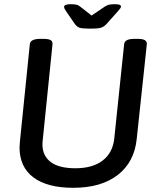

<svg xmlns="http://www.w3.org/2000/svg" viewBox="-20 -887 752 914"><path d="M73 -186Q73 -195 75 -215L122 -677Q125 -702 172 -702H187Q211 -702 221 -696Q231 -690 230 -677L183 -216Q182 -210 182 -200Q182 -146 221 -116Q260 -86 339 -86Q421 -86 469 -123Q517 -160 524 -228L571 -677Q573 -702 620 -702H636Q660 -702 670 -695.5Q680 -689 679 -677L631 -227Q620 -116 541 -54.5Q462 7 329 7Q205 7 139 -42.5Q73 -92 73 -186ZM334 -776 295 -833Q285 -847 285 -854Q285 -867 316 -867Q334 -867 344.5 -864.5Q355 -862 365 -853L416 -813L478 -855Q488 -862 498.5 -864.5Q509 -867 528 -867Q556 -867 556 -856Q556 -852 552 -846.5Q548 -841 540 -832L490 -776Q477 -761 463.5 -756Q450 -751 423 -751H397Q370 -751 357.5 -755.5Q345 -760 334 -776Z"/></svg>

Font: Asap-MediumItalic
Style: Italic
Weight: 500
Italic angle: -6°
Designer: Pablo Cosgaya
Foundry: Omnibus-Type
Version: Version 2.000; ttfautohint (v1.8)